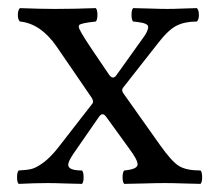

<svg xmlns="http://www.w3.org/2000/svg" viewBox="-20 -451 539 473"><path d="M202 -336 248 -268Q258 -253 267 -266L332 -357Q345 -374 345 -385Q345 -394 317 -397Q311 -398 308 -398Q304 -402 304 -414Q304 -427 308 -431Q320 -431 348 -430Q376 -429 392 -429Q408 -429 432 -430Q456 -431 465 -431Q470 -426 470 -414Q470 -403 465 -398Q435 -398 414.5 -387.5Q394 -377 368 -343L284 -236Q278 -229 284 -221L374 -94Q403 -53 421 -42Q439 -31 474 -31Q478 -27 478 -14Q478 -2 474 2Q464 2 435 1Q406 0 385 0Q366 0 333 1Q300 2 286 2Q282 -2 282 -14Q282 -27 286 -31Q319 -34 319 -46Q319 -57 299 -84L241 -164Q232 -176 223 -162L160 -71Q148 -53 148 -45Q148 -31 182 -31Q186 -27 186 -14Q186 -2 182 2Q170 2 142 1Q114 0 98 0Q66 0 26 2Q22 -2 22 -14Q22 -27 26 -31Q47 -32 58.5 -35Q70 -38 87 -50.5Q104 -63 123 -87L207 -195Q212 -200 206 -210L119 -337Q80 -393 29 -398Q24 -403 24 -414Q24 -426 29 -431Q81 -429 115 -429Q162 -429 216 -431Q220 -427 220 -414Q220 -402 216 -398Q178 -394 175 -389Q174 -387 174 -385Q174 -378 202 -336Z"/></svg>

Font: Fedorovsk Unicode
Style: Medium
Weight: 500
Designer: Aleksandr Andreev and Nikita Simmons
Version: Version 3.2